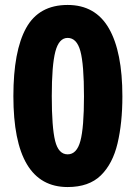

<svg xmlns="http://www.w3.org/2000/svg" viewBox="-20 -745 549 775"><path d="M253 10Q34 10 34 -357Q34 -539 85.5 -632Q137 -725 253 -725Q365 -725 419.5 -630.5Q474 -536 474 -356Q474 -249 454.5 -166.5Q435 -84 387 -37Q339 10 253 10ZM253 -122Q290 -122 304.5 -176Q319 -230 319 -356Q319 -485 304.5 -538.5Q290 -592 253 -592Q218 -592 203.5 -537Q189 -482 189 -357Q189 -231 202.5 -176.5Q216 -122 253 -122Z"/></svg>

Font: Noto Sans Tamil Condensed ExtraBold
Style: Regular
Weight: 800
Width: 3
Designer: Jelle Bosma - Monotype Design Team
Foundry: Monotype Imaging Inc.
Version: Version 2.004; ttfautohint (v1.8.4.7-5d5b)